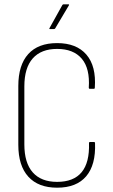

<svg xmlns="http://www.w3.org/2000/svg" viewBox="-20 -863 524 891"><path d="M245 8Q158 8 111.5 -43Q65 -94 65 -191V-464Q65 -561 111 -612Q157 -663 245 -663Q335 -663 381 -609.5Q427 -556 420 -456Q420 -451 416 -451H396Q392 -451 392 -456Q398 -545 359.5 -590.5Q321 -636 245 -636Q171 -636 132 -592Q93 -548 93 -462V-193Q93 -107 132 -63Q171 -19 245 -19Q399 -19 393 -199Q393 -204 397 -204H416Q421 -204 421 -199Q425 -98 380 -45Q335 8 245 8ZM212 -728Q207 -728 210 -733L269 -839Q271 -843 275 -843H297Q303 -843 299 -837L236 -731Q234 -728 230 -728Z"/></svg>

Font: Sofia Sans Cond ExtraLight
Style: Regular
Weight: 200
Width: 3
Designer: Botio Nikoltchev, Ani Petrova
Foundry: lettersoup
Version: Version 4.100; ttfautohint (v1.8.3)